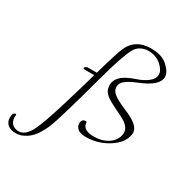

<svg xmlns="http://www.w3.org/2000/svg" viewBox="-335 -821 1139 1183"><g transform="rotate(30 235.0 -229.0)"><path d="M-62 206Q-99 206 -119.5 188Q-140 170 -140 140Q-140 110 -127 104Q-122 101 -117.5 103Q-113 105 -115 115Q-116 119 -116 125Q-116 140 -109 155Q-101 171 -85 179Q-69 187 -52 187Q6 187 45 84Q73 15 118.5 -136.5Q164 -288 179 -346H114Q107 -346 104 -347.5Q101 -349 101 -352Q101 -357 108 -362Q115 -367 122 -367H186Q233 -534 252 -575Q293 -664 403 -664Q479 -664 520 -627Q563 -588 563 -553Q563 -492 442 -443Q418 -433 403 -426Q388 -419 370 -407.5Q352 -396 343 -382.5Q334 -369 334 -353Q334 -346 336 -338Q338 -330 343.5 -322Q349 -314 358.5 -306.5Q368 -299 376.5 -293.5Q385 -288 400 -280.5Q415 -273 423.5 -269Q432 -265 449.5 -257.5Q467 -250 474 -247Q483 -242 490.5 -238.5Q498 -235 507 -230Q516 -225 522.5 -220Q529 -215 536 -209.5Q543 -204 548 -198Q553 -192 557 -185Q561 -178 563 -170.5Q565 -163 565 -155Q565 -152 564.5 -149.5Q564 -147 564 -145Q555 -83 483 -36.5Q411 10 323 10Q303 10 287.5 5.5Q272 1 264 -7Q256 -15 252 -24Q248 -33 248 -43Q248 -58 255 -66.5Q262 -75 279 -75Q282 -75 283 -71Q284 -67 285.5 -59Q287 -51 290 -46Q308 -17 363 -17Q365 -17 367.5 -17Q370 -17 373 -17Q423 -17 464.5 -43.5Q506 -70 515 -116Q516 -122 516 -129Q516 -170 463 -200Q450 -208 401.5 -231Q353 -254 327.5 -273Q302 -292 296 -315Q295 -320 294 -324.5Q293 -329 292.5 -333.5Q292 -338 292 -342Q292 -376 320.5 -404Q349 -432 418 -455Q461 -469 492 -493Q523 -517 523 -547Q523 -578 487 -610Q448 -643 396 -643Q368 -643 343.5 -630.5Q319 -618 305 -593Q272 -536 221 -346Q156 -106 117 16Q103 60 85 94Q67 128 49 149Q31 170 10.5 183Q-10 196 -27 201Q-44 206 -62 206Z"/></g></svg>

Font: Bilbo Swash Caps
Style: Regular
Weight: 400
Designer: Robert E. Leuschke
Foundry: Robert E. Leuschke
Version: Version 1.002